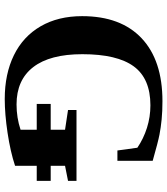

<svg xmlns="http://www.w3.org/2000/svg" viewBox="33 -735 712 818"><g transform="rotate(90 389.0 -326.0)"><path d="M750.5 -126.5H686.5V-34.2Q626 -14.2 545.9 -2.2Q465.8 9.8 401.9 9.8Q294.9 9.8 215.1 -29.3Q135.3 -68.4 92 -143.1Q48.8 -217.8 48.8 -319.8Q48.8 -484.4 142.8 -573.2Q236.8 -662.1 411.1 -662.1Q453.6 -662.1 488.5 -658.7Q523.4 -655.3 553.7 -649.4Q584 -643.6 665 -620.6V-470.2H621.1L609.4 -555.2Q570.8 -581.5 524.4 -596.2Q478 -610.8 428.7 -610.8Q314.9 -610.8 262.9 -540Q210.9 -469.2 210.9 -320.8Q210.9 -182.6 265.9 -111.6Q320.8 -40.5 424.8 -40.5Q481.4 -40.5 532.7 -57.6V-126.5H422.9V-186H532.7V-247.1L448.7 -259.8V-295.9H750.5V-259.8L686.5 -247.1V-186H750.5Z"/></g></svg>

Font: Tinos
Style: Bold
Weight: 700
Designer: Steve Matteson
Foundry: Monotype Imaging Inc.
Version: Version 1.23